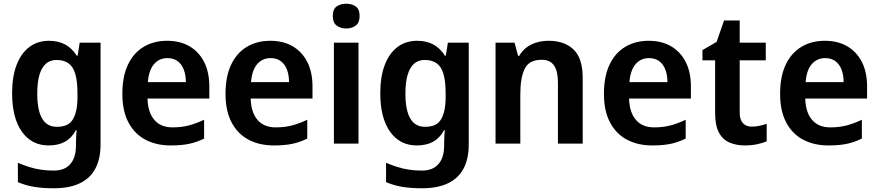

<svg xmlns="http://www.w3.org/2000/svg" viewBox="-20 -771 4718 1031"><path d="M243 -552Q293 -552 330 -532Q367 -512 392 -472H397L408 -542H520V4Q520 81 492.5 133.5Q465 186 409 213Q353 240 268 240Q211 240 164.5 232.5Q118 225 76 207V103Q106 116 136 125.5Q166 135 199 140Q232 145 269 145Q327 145 357.5 110Q388 75 388 10V-4Q388 -19 389 -39Q390 -59 392 -71H387Q364 -29 328 -9.5Q292 10 241 10Q150 10 97.5 -64Q45 -138 45 -270Q45 -359 69 -422Q93 -485 137.5 -518.5Q182 -552 243 -552ZM283 -449Q249 -449 226 -428.5Q203 -408 191.5 -368Q180 -328 180 -268Q180 -180 206 -135Q232 -90 285 -90Q314 -90 335 -98.5Q356 -107 369 -126.5Q382 -146 389 -176.5Q396 -207 396 -250V-269Q396 -334 384.5 -373.5Q373 -413 348 -431Q323 -449 283 -449Z M877 -552Q947 -552 997.5 -522.5Q1048 -493 1076 -438.5Q1104 -384 1104 -306V-242H772Q774 -168 808.5 -127.5Q843 -87 906 -87Q955 -87 994.5 -97.5Q1034 -108 1076 -128V-27Q1038 -8 997 1Q956 10 896 10Q820 10 761.5 -20.5Q703 -51 670 -113Q637 -175 637 -267Q637 -360 667 -423.5Q697 -487 751.5 -519.5Q806 -552 877 -552ZM879 -459Q835 -459 807 -426.5Q779 -394 774 -330H978Q978 -368 967 -397Q956 -426 934 -442.5Q912 -459 879 -459Z M1431 -552Q1501 -552 1551.5 -522.5Q1602 -493 1630 -438.5Q1658 -384 1658 -306V-242H1326Q1328 -168 1362.5 -127.5Q1397 -87 1460 -87Q1509 -87 1548.5 -97.5Q1588 -108 1630 -128V-27Q1592 -8 1551 1Q1510 10 1450 10Q1374 10 1315.5 -20.5Q1257 -51 1224 -113Q1191 -175 1191 -267Q1191 -360 1221 -423.5Q1251 -487 1305.5 -519.5Q1360 -552 1431 -552ZM1433 -459Q1389 -459 1361 -426.5Q1333 -394 1328 -330H1532Q1532 -368 1521 -397Q1510 -426 1488 -442.5Q1466 -459 1433 -459Z M1905 -542V0H1773V-542ZM1840 -751Q1869 -751 1890 -736.5Q1911 -722 1911 -685Q1911 -649 1890 -633.5Q1869 -618 1840 -618Q1809 -618 1788 -633.5Q1767 -649 1767 -685Q1767 -722 1788 -736.5Q1809 -751 1840 -751Z M2220 -552Q2270 -552 2307 -532Q2344 -512 2369 -472H2374L2385 -542H2497V4Q2497 81 2469.5 133.5Q2442 186 2386 213Q2330 240 2245 240Q2188 240 2141.5 232.5Q2095 225 2053 207V103Q2083 116 2113 125.5Q2143 135 2176 140Q2209 145 2246 145Q2304 145 2334.5 110Q2365 75 2365 10V-4Q2365 -19 2366 -39Q2367 -59 2369 -71H2364Q2341 -29 2305 -9.5Q2269 10 2218 10Q2127 10 2074.5 -64Q2022 -138 2022 -270Q2022 -359 2046 -422Q2070 -485 2114.5 -518.5Q2159 -552 2220 -552ZM2260 -449Q2226 -449 2203 -428.5Q2180 -408 2168.5 -368Q2157 -328 2157 -268Q2157 -180 2183 -135Q2209 -90 2262 -90Q2291 -90 2312 -98.5Q2333 -107 2346 -126.5Q2359 -146 2366 -176.5Q2373 -207 2373 -250V-269Q2373 -334 2361.5 -373.5Q2350 -413 2325 -431Q2300 -449 2260 -449Z M2926 -552Q3011 -552 3060 -505Q3109 -458 3109 -353V0H2976V-328Q2976 -389 2955 -419.5Q2934 -450 2889 -450Q2822 -450 2798 -402.5Q2774 -355 2774 -265V0H2641V-542H2743L2762 -471H2768Q2784 -499 2808.5 -517Q2833 -535 2863 -543.5Q2893 -552 2926 -552Z M3463 -552Q3533 -552 3583.5 -522.5Q3634 -493 3662 -438.5Q3690 -384 3690 -306V-242H3358Q3360 -168 3394.5 -127.5Q3429 -87 3492 -87Q3541 -87 3580.5 -97.5Q3620 -108 3662 -128V-27Q3624 -8 3583 1Q3542 10 3482 10Q3406 10 3347.5 -20.5Q3289 -51 3256 -113Q3223 -175 3223 -267Q3223 -360 3253 -423.5Q3283 -487 3337.5 -519.5Q3392 -552 3463 -552ZM3465 -459Q3421 -459 3393 -426.5Q3365 -394 3360 -330H3564Q3564 -368 3553 -397Q3542 -426 3520 -442.5Q3498 -459 3465 -459Z M4016 -91Q4038 -91 4058.5 -95.5Q4079 -100 4097 -106V-12Q4076 -3 4045.5 3.5Q4015 10 3979 10Q3934 10 3897.5 -5.5Q3861 -21 3840.5 -59Q3820 -97 3820 -165V-447H3752V-502L3828 -546L3868 -661H3952V-542H4092V-447H3952V-166Q3952 -128 3969.5 -109.5Q3987 -91 4016 -91Z M4409 -552Q4479 -552 4529.5 -522.5Q4580 -493 4608 -438.5Q4636 -384 4636 -306V-242H4304Q4306 -168 4340.5 -127.5Q4375 -87 4438 -87Q4487 -87 4526.5 -97.5Q4566 -108 4608 -128V-27Q4570 -8 4529 1Q4488 10 4428 10Q4352 10 4293.5 -20.5Q4235 -51 4202 -113Q4169 -175 4169 -267Q4169 -360 4199 -423.5Q4229 -487 4283.5 -519.5Q4338 -552 4409 -552ZM4411 -459Q4367 -459 4339 -426.5Q4311 -394 4306 -330H4510Q4510 -368 4499 -397Q4488 -426 4466 -442.5Q4444 -459 4411 -459Z"/></svg>

Font: Noto Sans Display SemiBold
Style: Regular
Weight: 600
Designer: Monotype Design Team
Foundry: Monotype Imaging Inc.
Version: Version 2.003